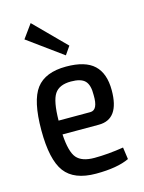

<svg xmlns="http://www.w3.org/2000/svg" viewBox="-114 -802 663 882"><g transform="rotate(-15 218.0 -361.0)"><path d="M238 -549 73 -669 120 -734 265 -588ZM243 -60Q307 -60 382 -72L390 -15Q333 12 232 12Q128 12 84 -46.5Q40 -105 40 -245Q40 -386 83 -442.5Q126 -499 225 -499Q316 -499 358 -459.5Q400 -420 400 -340Q400 -202 302 -202H129Q134 -118 159 -89Q184 -60 243 -60ZM229 -427Q173 -427 151 -393.5Q129 -360 128 -268H279Q316 -268 314 -340Q315 -387 296 -407Q277 -427 229 -427Z"/></g></svg>

Font: exo2condensed_r
Style: Regular
Weight: 400
Width: 3
Designer: Natanael Gama
Version: Version 1.001;PS 001.001;hotconv 1.0.70;makeotf.lib2.5.58329